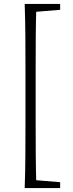

<svg xmlns="http://www.w3.org/2000/svg" viewBox="-20 -789 372 980"><path d="M106 171Q109 88 109.5 2Q110 -84 110 -170V-428Q110 -513 109.5 -598.5Q109 -684 106 -769H166Q163 -686 162.5 -600Q162 -514 162 -428V-170Q162 -85 162.5 0.5Q163 86 166 171ZM135 171V130H154L287 141V171ZM135 -728V-769H287V-739L154 -728Z"/></svg>

Font: Source Han Serif JP VF
Style: Regular
Weight: 250
Designer: Ryoko NISHIZUKA 西塚涼子 (kana & ideographs); Frank Grießhammer (Latin, Greek & Cyrillic); Wenlong ZHANG 张文龙 (bopomofo); San
Foundry: Adobe
Version: Version 2.001;hotconv 1.1.0;makeotfexe 2.6.0